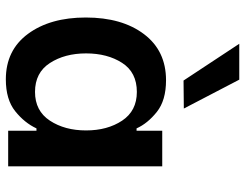

<svg xmlns="http://www.w3.org/2000/svg" viewBox="-111 -721 840 658"><g transform="rotate(90 309.0 -392.0)"><path d="M40 -266Q40 -390 97 -465.5Q154 -541 255 -541Q324 -541 363.5 -509.5Q403 -478 420 -440H428V-528H550V0H428V-97H420Q401 -56 361 -24Q321 8 252 8Q152 8 96 -68Q40 -144 40 -266ZM427 -267Q427 -340 393.5 -390.5Q360 -441 295 -441Q228 -441 195.5 -390.5Q163 -340 163 -267Q163 -194 196 -143Q229 -92 295 -92Q360 -92 393.5 -143Q427 -194 427 -267ZM130 -792H253L352 -602L256 -601Z"/></g></svg>

Font: Be Vietnam SemiBold
Style: Regular
Weight: 600
Designer: Gabriel Lam
Foundry: TypeRant
Version: Version 4.000